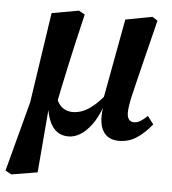

<svg xmlns="http://www.w3.org/2000/svg" viewBox="-62 -556 713 794"><g transform="rotate(5 294.5 -159.0)"><path d="M14 191 -11 177 66 -113 122 -488 234 -508 259 -494Q243 -427 230.5 -372Q218 -317 208 -271Q198 -225 189.5 -184Q181 -143 173 -103L144 -91L122 173ZM235 14Q208 14 189 0.5Q170 -13 158.5 -38Q147 -63 142 -98L170 -156Q179 -121 198 -104.5Q217 -88 244 -88Q265 -88 286.5 -96.5Q308 -105 332.5 -126Q357 -147 385 -183L392 -124H371Q353 -75 330.5 -45Q308 -15 284 -0.5Q260 14 235 14ZM445 14Q406 14 385.5 -10.5Q365 -35 365 -81Q365 -99 368 -116.5Q371 -134 374 -149L366 -152L428 -488L539 -509L561 -495L515 -310Q504 -265 496 -232.5Q488 -200 482.5 -176Q477 -152 474.5 -135Q472 -118 472 -106Q472 -87 479.5 -77.5Q487 -68 501 -68Q515 -68 528 -76.5Q541 -85 556 -99L581 -66Q551 -29 518.5 -7.5Q486 14 445 14Z"/></g></svg>

Font: Source Serif 4 SemiBold
Style: Italic
Weight: 600
Italic angle: -12°
Designer: Frank Grießhammer
Foundry: Adobe Systems Incorporated
Version: Version 4.004;hotconv 1.0.116;makeotfexe 2.5.65601